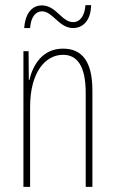

<svg xmlns="http://www.w3.org/2000/svg" viewBox="-20 -726 448 746"><path d="M74 -617H97C100 -662 120 -682 143 -682C185 -682 209 -617 264 -617C301 -617 333 -645 334 -706H312C309 -664 291 -640 264 -640C220 -640 198 -705 143 -705C108 -705 79 -680 74 -617ZM225 -537C145 -537 108 -474 94 -415H92L91 -527H71V0H97V-311C97 -445 156 -513 225 -513C279 -513 313 -471 313 -365V0H339V-375C339 -488 298 -537 225 -537Z"/></svg>

Font: Noto Sans Arabic ExtCond Thin
Style: Regular
Weight: 100
Width: 2
Designer: Monotype Design Team, Nadine Chahine, Nizar Qandah and Khaled Hosny
Foundry: Monotype Imaging Inc.
Version: Version 2.012